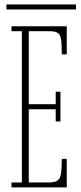

<svg xmlns="http://www.w3.org/2000/svg" viewBox="-20 -814 350 834"><path d="M30 0V-21.5H75V-678.5H30V-700H270V-578H248.5Q248.5 -618.5 245.8 -640.2Q243 -662 232 -670.2Q221 -678.5 195 -678.5H105V-361.5H222V-415.5H242.5V-286.5H222V-339.5H105V-21.5H193Q219 -21.5 230.5 -30.2Q242 -39 245.2 -61Q248.5 -83 248.5 -123.5H270V0ZM8 -773V-794.5H310V-773Z"/></svg>

Font: Imbue 48pt Thin
Style: Regular
Weight: 250
Designer: Tyler Finck
Foundry: Etcetera Type Company
Version: Version 1.102